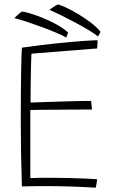

<svg xmlns="http://www.w3.org/2000/svg" viewBox="-20 -840 518 864"><path d="M410.5 4.5Q351.5 1 297 -0.8Q242.5 -2.5 182.5 -2.5Q159 -2.5 130.5 -2.2Q102 -2 78.5 -1Q76 -74 74.8 -148Q73.5 -222 73.5 -290Q73.5 -427.5 75 -513Q76.5 -598.5 78.5 -625.5Q163.5 -637.5 235.8 -645Q308 -652.5 356.8 -655.8Q405.5 -659 419 -659Q419 -646.5 418.5 -639.2Q418 -632 417 -622L121.5 -598.5Q120.5 -582 119.8 -552Q119 -522 118.5 -488Q118 -454 117.8 -424.2Q117.5 -394.5 117.5 -378.5Q128.5 -379 155 -379.8Q181.5 -380.5 215.8 -381.8Q250 -383 284.8 -384Q319.5 -385 347.8 -385.5Q376 -386 390 -386L394 -347Q386.5 -347 360.2 -347Q334 -347 298.2 -346.8Q262.5 -346.5 225.5 -346.2Q188.5 -346 159 -345.8Q129.5 -345.5 116.5 -345Q116.5 -337 116.5 -310.2Q116.5 -283.5 116.5 -246.5Q116.5 -209.5 116.5 -170Q116.5 -130.5 116.5 -95.5Q116.5 -60.5 116.5 -38.5Q131.5 -39.5 159 -39.8Q186.5 -40 206.5 -40Q246.5 -40 287.8 -39Q329 -38 363.5 -36.5Q398 -35 417 -33.5Q416.5 -28.5 415.8 -23Q415 -17.5 414.2 -12.5Q413.5 -7.5 412.5 -3.2Q411.5 1 410.5 4.5ZM421 -676Q406 -688 378.8 -704.5Q351.5 -721 319.2 -738.2Q287 -755.5 256 -770.8Q225 -786 202.5 -795.5Q208 -800 215 -804.8Q222 -809.5 228.8 -813.8Q235.5 -818 240 -820Q250 -818.5 274 -807.5Q298 -796.5 328 -779Q358 -761.5 386.2 -740.2Q414.5 -719 432.5 -697Q432 -695.5 429.5 -691Q427 -686.5 424.5 -682Q422 -677.5 421 -676ZM278 -671Q261.5 -681 232.2 -693.2Q203 -705.5 168.5 -718.2Q134 -731 101.2 -741.8Q68.5 -752.5 44.5 -758.5Q49.5 -763.5 55.8 -769.5Q62 -775.5 68.2 -780.5Q74.5 -785.5 78.5 -788Q88.5 -787.5 113.8 -780.2Q139 -773 171.2 -760Q203.5 -747 234.5 -730Q265.5 -713 286.5 -693.5Q286 -691.5 282.5 -682.5Q279 -673.5 278 -671Z"/></svg>

Font: Grandstander Thin Thin
Style: Regular
Weight: 250
Version: Version 1.200